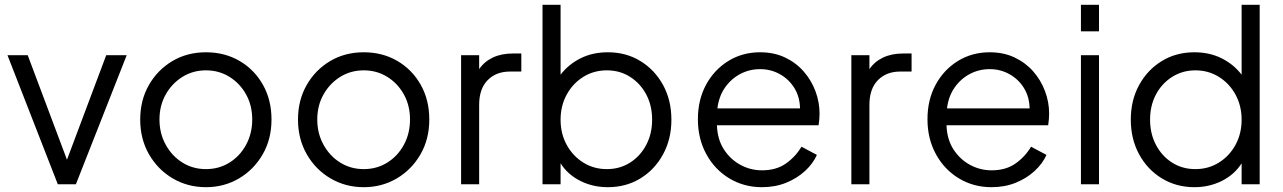

<svg xmlns="http://www.w3.org/2000/svg" viewBox="-20 -765 5326 797"><path d="M220 0H295L506 -536H421L258 -102L95 -536H11Z M835 12Q910 12 971.5 -24Q1033 -60 1070 -123.5Q1107 -187 1107 -269Q1107 -350 1071.5 -413Q1036 -476 974.5 -512Q913 -548 835 -548Q757 -548 695.5 -511.5Q634 -475 598 -412Q562 -349 562 -269Q562 -188 598.5 -124.5Q635 -61 697 -24.5Q759 12 835 12ZM835 -63Q781 -63 737.5 -90Q694 -117 668 -164Q642 -211 642 -269Q642 -327 668 -373Q694 -419 737.5 -446Q781 -473 835 -473Q889 -473 932.5 -446Q976 -419 1001.5 -373Q1027 -327 1027 -269Q1027 -211 1001.5 -164Q976 -117 932.5 -90Q889 -63 835 -63Z M1490 12Q1565 12 1626.5 -24Q1688 -60 1725 -123.5Q1762 -187 1762 -269Q1762 -350 1726.5 -413Q1691 -476 1629.5 -512Q1568 -548 1490 -548Q1412 -548 1350.5 -511.5Q1289 -475 1253 -412Q1217 -349 1217 -269Q1217 -188 1253.5 -124.5Q1290 -61 1352 -24.5Q1414 12 1490 12ZM1490 -63Q1436 -63 1392.5 -90Q1349 -117 1323 -164Q1297 -211 1297 -269Q1297 -327 1323 -373Q1349 -419 1392.5 -446Q1436 -473 1490 -473Q1544 -473 1587.5 -446Q1631 -419 1656.5 -373Q1682 -327 1682 -269Q1682 -211 1656.5 -164Q1631 -117 1587.5 -90Q1544 -63 1490 -63Z M1894 0H1969V-330Q1969 -396 2004 -432Q2039 -468 2097 -468H2144V-543H2110Q2061 -543 2025.5 -526Q1990 -509 1969 -478V-536H1894Z M2503 12Q2579 12 2638.5 -24.5Q2698 -61 2732.5 -124.5Q2767 -188 2767 -268Q2767 -349 2732.5 -412Q2698 -475 2638.5 -511.5Q2579 -548 2503 -548Q2440 -548 2390 -523Q2340 -498 2307 -455V-745H2232V0H2307V-87Q2337 -40 2389 -14Q2441 12 2503 12ZM2499 -63Q2445 -63 2401.5 -90Q2358 -117 2332.5 -163.5Q2307 -210 2307 -268Q2307 -326 2332.5 -372.5Q2358 -419 2401.5 -446Q2445 -473 2499 -473Q2553 -473 2595.5 -446Q2638 -419 2662.5 -373Q2687 -327 2687 -268Q2687 -210 2662.5 -163.5Q2638 -117 2595.5 -90Q2553 -63 2499 -63Z M3143 12Q3198 12 3243.5 -6.5Q3289 -25 3322 -55.5Q3355 -86 3371 -122L3307 -156Q3282 -114 3242 -86Q3202 -58 3143 -58Q3095 -58 3053 -81Q3011 -104 2984.5 -145.5Q2958 -187 2956 -245H3378Q3380 -258 3381 -270.5Q3382 -283 3382 -293Q3382 -341 3365 -386.5Q3348 -432 3316 -468.5Q3284 -505 3238.5 -526.5Q3193 -548 3135 -548Q3062 -548 3003.5 -512Q2945 -476 2911 -413.5Q2877 -351 2877 -270Q2877 -189 2912 -125Q2947 -61 3007.5 -24.5Q3068 12 3143 12ZM3135 -478Q3180 -478 3217.5 -457Q3255 -436 3277.5 -399.5Q3300 -363 3301 -315H2958Q2964 -365 2989.5 -401.5Q3015 -438 3053 -458Q3091 -478 3135 -478Z M3514 0H3589V-330Q3589 -396 3624 -432Q3659 -468 3717 -468H3764V-543H3730Q3681 -543 3645.5 -526Q3610 -509 3589 -478V-536H3514Z M4096 12Q4151 12 4196.5 -6.5Q4242 -25 4275 -55.5Q4308 -86 4324 -122L4260 -156Q4235 -114 4195 -86Q4155 -58 4096 -58Q4048 -58 4006 -81Q3964 -104 3937.5 -145.5Q3911 -187 3909 -245H4331Q4333 -258 4334 -270.5Q4335 -283 4335 -293Q4335 -341 4318 -386.5Q4301 -432 4269 -468.5Q4237 -505 4191.5 -526.5Q4146 -548 4088 -548Q4015 -548 3956.5 -512Q3898 -476 3864 -413.5Q3830 -351 3830 -270Q3830 -189 3865 -125Q3900 -61 3960.5 -24.5Q4021 12 4096 12ZM4088 -478Q4133 -478 4170.5 -457Q4208 -436 4230.5 -399.5Q4253 -363 4254 -315H3911Q3917 -365 3942.5 -401.5Q3968 -438 4006 -458Q4044 -478 4088 -478Z M4467 -635H4542V-745H4467ZM4467 0H4542V-536H4467Z M4938 12Q5000 12 5052 -14Q5104 -40 5134 -87V0H5209V-745H5134V-455Q5101 -498 5051 -523Q5001 -548 4938 -548Q4862 -548 4802.5 -511.5Q4743 -475 4708.5 -412Q4674 -349 4674 -268Q4674 -188 4708.5 -124.5Q4743 -61 4803 -24.5Q4863 12 4938 12ZM4942 -63Q4888 -63 4845.5 -90Q4803 -117 4778.5 -163.5Q4754 -210 4754 -268Q4754 -327 4778.5 -373Q4803 -419 4846 -446Q4889 -473 4942 -473Q4996 -473 5039.5 -446Q5083 -419 5108.5 -372.5Q5134 -326 5134 -268Q5134 -210 5108.5 -163.5Q5083 -117 5039.5 -90Q4996 -63 4942 -63Z"/></svg>

Font: Plus Jakarta Sans
Style: Regular
Weight: 400
Designer: Gumpita Rahayu
Foundry: Tokotype
Version: Version 2.004; ttfautohint (v1.8.3)